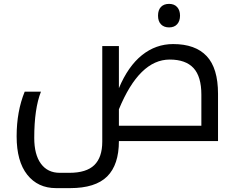

<svg xmlns="http://www.w3.org/2000/svg" viewBox="-20 -720 1208 980"><path d="M1007.8 -78.1V-236.8Q1007.8 -329.1 967.8 -372.6Q927.7 -416 846.2 -416Q691.4 -416 586.9 -162.1V-78.1ZM106 -252H189Q154.8 -165.5 154.8 -16.1Q154.8 69.3 189 115.7Q223.1 162.1 285.2 162.1H334Q420.9 162.1 461.4 122.6Q502 83 502 2.9V-484.9H586.9V-270Q633.8 -381.8 704.6 -438.5Q775.4 -495.1 863.8 -495.1Q977.1 -495.1 1034.9 -433.6Q1092.8 -372.1 1092.8 -241.2V0H586.9Q586.9 121.1 526.9 180.7Q466.8 240.2 337.9 240.2H266.1Q173.3 240.2 119.1 171.9Q64.9 103.5 64.9 -23.9Q64.9 -151.4 106 -252ZM884.3 -596.4Q869.6 -580.1 843.3 -580.1Q816.9 -580.1 801.8 -595.7Q786.6 -611.3 786.6 -640.1Q786.6 -668.9 801.5 -684.6Q816.4 -700.2 843 -700.2Q869.6 -700.2 884.3 -683.8Q898.9 -667.5 898.9 -640.1Q898.9 -612.8 884.3 -596.4Z"/></svg>

Font: DroidArabicKufi
Style: Regular
Weight: 400
Designer: Pascal Zoghbi
Foundry: Ascender Corporation
Version: Version 1.00